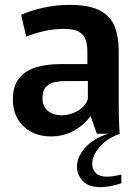

<svg xmlns="http://www.w3.org/2000/svg" viewBox="-20 -551 571 791"><path d="M191 11Q119 11 76 -31.5Q33 -74 33 -140Q33 -197 59 -229Q85 -261 129.5 -274Q174 -287 229 -287H340V-340Q340 -365 333 -386.5Q326 -408 305.5 -420Q285 -432 243 -432Q201 -432 160 -422.5Q119 -413 88 -400L67 -490Q104 -507 158 -519Q212 -531 265 -531Q348 -531 392 -507.5Q436 -484 452.5 -442Q469 -400 469 -344V-125Q469 -94 470 -60Q471 -26 473 0H379L354 -71H352Q323 -33 281.5 -11Q240 11 191 11ZM235 -76Q269 -76 300.5 -94.5Q332 -113 342 -143V-217H249Q229 -217 207.5 -213Q186 -209 170.5 -194Q155 -179 155 -147Q155 -113 177 -94.5Q199 -76 235 -76ZM394 220Q344 220 320.5 194Q297 168 297 136Q297 92 336.5 51.5Q376 11 446 -5L473 0Q420 20 390 55Q360 90 360 124Q360 148 375.5 162.5Q391 177 421 177Q433 177 448.5 174.5Q464 172 480 168V204Q431 220 394 220Z"/></svg>

Font: Murecho Medium
Style: Regular
Weight: 500
Designer: Neil Summerour
Foundry: Positype
Version: Version 1.010; ttfautohint (v1.8.3)